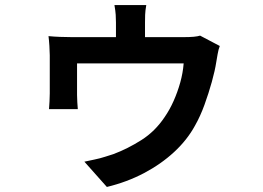

<svg xmlns="http://www.w3.org/2000/svg" viewBox="-20 -654 1040 760"><path d="M559 -634Q555 -611 554.5 -595.5Q554 -580 554 -565Q554 -555 554 -531.5Q554 -508 554 -483.5Q554 -459 554 -444H439Q439 -461 439 -485.5Q439 -510 439 -532.5Q439 -555 439 -565Q439 -580 438 -595.5Q437 -611 433 -634ZM850 -472Q845 -460 841.5 -440Q838 -420 836 -408Q831 -375 818.5 -330Q806 -285 789.5 -239.5Q773 -194 752 -157Q721 -100 669 -52Q617 -4 549.5 31.5Q482 67 403 86L314 -14Q332 -18 354 -22.5Q376 -27 396 -33.5Q416 -40 429 -44Q485 -65 539.5 -99.5Q594 -134 632 -191Q652 -220 667.5 -255Q683 -290 693.5 -327.5Q704 -365 707 -403H285Q285 -393 285 -375.5Q285 -358 285 -338.5Q285 -319 285 -303Q285 -287 285 -278Q285 -266 286 -249.5Q287 -233 288 -222H174Q175 -235 176 -252.5Q177 -270 177 -284Q177 -294 177 -314Q177 -334 177 -358.5Q177 -383 177 -403.5Q177 -424 177 -435Q177 -449 175.5 -472.5Q174 -496 172 -511Q192 -509 217.5 -508Q243 -507 265 -507H706Q731 -507 747 -508.5Q763 -510 772 -513Z"/></svg>

Font: Noto Sans JP Thin SemiBold
Style: Regular
Weight: 600
Version: Version 2.004-H2;hotconv 1.0.118;makeotfexe 2.5.65603